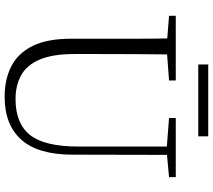

<svg xmlns="http://www.w3.org/2000/svg" viewBox="-65 -838 918 828"><g transform="rotate(90 394.0 -424.0)"><path d="M258 -820V-863H568V-820ZM397 15Q322 15 265.5 -14Q209 -43 178 -106Q147 -169 147 -271V-387Q147 -472 147 -556Q147 -640 145 -723H215Q214 -641 213.5 -557Q213 -473 213 -387V-286Q213 -193 236.5 -137Q260 -81 304 -56.5Q348 -32 407 -32Q513 -32 562.5 -95Q612 -158 612 -303V-723H648L647 -278Q647 -130 583 -57.5Q519 15 397 15ZM48 -694V-723H327V-694L194 -684H175ZM489 -694V-723H744V-694L636 -684H618Z"/></g></svg>

Font: Noto Serif JP ExtraLight
Style: Regular
Weight: 200
Designer: Ryoko NISHIZUKA  (kana & ideographs); Frank Grießhammer (Latin, Greek & Cyrillic); Wenlong ZHANG  (bopomofo); Sandoll Co
Foundry: Adobe
Version: Version 2.002-H1;hotconv 1.1.0;makeotfexe 2.6.0